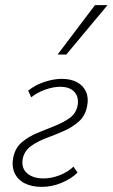

<svg xmlns="http://www.w3.org/2000/svg" viewBox="-20 -724 440 750"><path d="M143 6Q103 6 75.5 -8.5Q48 -23 36.5 -49.5Q25 -76 32 -110Q40 -147 65.5 -168.5Q91 -190 125.5 -204.5Q160 -219 193.5 -232Q227 -245 252 -263Q277 -281 283 -311Q289 -344 271 -364.5Q253 -385 215 -385Q188 -385 157 -374Q126 -363 102 -344L90 -370Q119 -393 155 -404.5Q191 -416 221 -416Q257 -416 281.5 -402.5Q306 -389 316.5 -364.5Q327 -340 320 -308Q313 -271 287 -248.5Q261 -226 227.5 -211.5Q194 -197 159.5 -184Q125 -171 100.5 -153Q76 -135 69 -105Q62 -69 85 -48Q108 -27 150 -27Q181 -27 213 -39.5Q245 -52 267 -73L283 -50Q259 -26 221 -10Q183 6 143 6ZM205 -511 351 -704H400L239 -511Z"/></svg>

Font: Ysabeau ExtraLight
Style: Italic
Weight: 250
Italic angle: -12°
Version: Version 2.000;gftools[0.9.27.dev2+g8671c4b]